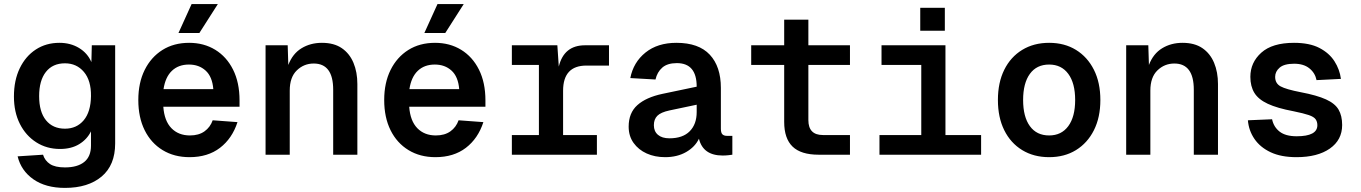

<svg xmlns="http://www.w3.org/2000/svg" viewBox="-20 -755 6640 937"><path d="M297 162Q203 162 143 120Q83 78 66 8L190 0Q199 29 224 45.5Q249 62 297 62Q358 62 391 35.5Q424 9 424 -44V-114Q405 -75 366.5 -51.5Q328 -28 273 -28Q208 -28 157 -60.5Q106 -93 77 -150.5Q48 -208 48 -284Q48 -363 76.5 -422Q105 -481 155 -513.5Q205 -546 270 -546Q324 -546 365.5 -521Q407 -496 426 -452L428 -534H542V-55Q542 51 476 106.5Q410 162 297 162ZM297 -127Q354 -127 388.5 -168Q423 -209 424 -286Q425 -362 389.5 -404Q354 -446 297 -446Q237 -446 204 -404Q171 -362 171 -286Q171 -209 204.5 -168Q238 -127 297 -127Z M905 12Q830 12 773.5 -22.5Q717 -57 686 -119.5Q655 -182 655 -267Q655 -351 686 -413.5Q717 -476 772.5 -511Q828 -546 903 -546Q975 -546 1030.5 -512Q1086 -478 1117.5 -415Q1149 -352 1149 -265V-234H777Q782 -165 816.5 -129.5Q851 -94 907 -94Q950 -94 978 -114Q1006 -134 1018 -168L1139 -159Q1113 -79 1053.5 -33.5Q994 12 905 12ZM778 -320H1021Q1016 -381 983.5 -410.5Q951 -440 902 -440Q851 -440 819 -409.5Q787 -379 778 -320ZM851 -594 915 -735H1043L953 -594Z M1276 0V-534H1384L1387 -438Q1408 -493 1451.5 -519.5Q1495 -546 1551 -546Q1610 -546 1648 -520Q1686 -494 1705 -448.5Q1724 -403 1724 -345V0H1606V-317Q1606 -445 1511 -445Q1463 -445 1428.5 -411.5Q1394 -378 1394 -313V0Z M2105 12Q2030 12 1973.5 -22.5Q1917 -57 1886 -119.5Q1855 -182 1855 -267Q1855 -351 1886 -413.5Q1917 -476 1972.5 -511Q2028 -546 2103 -546Q2175 -546 2230.5 -512Q2286 -478 2317.5 -415Q2349 -352 2349 -265V-234H1977Q1982 -165 2016.5 -129.5Q2051 -94 2107 -94Q2150 -94 2178 -114Q2206 -134 2218 -168L2339 -159Q2313 -79 2253.5 -33.5Q2194 12 2105 12ZM1978 -320H2221Q2216 -381 2183.5 -410.5Q2151 -440 2102 -440Q2051 -440 2019 -409.5Q1987 -379 1978 -320ZM2051 -594 2115 -735H2243L2153 -594Z M2478 0V-96H2610V-438H2478V-534H2700L2707 -430Q2732 -534 2835 -534H2952V-435H2842Q2728 -435 2728 -312V-96H2893V0Z M3226 12Q3176 12 3136 -6Q3096 -24 3072 -57.5Q3048 -91 3048 -137Q3048 -204 3090.5 -242Q3133 -280 3213 -297L3380 -332Q3380 -447 3283 -447Q3237 -447 3212 -425Q3187 -403 3179 -367L3056 -374Q3071 -451 3130 -498.5Q3189 -546 3281 -546Q3390 -546 3444 -488Q3498 -430 3498 -326V-127Q3498 -107 3505.5 -99.5Q3513 -92 3528 -92H3554V0Q3548 1 3534.5 2.5Q3521 4 3507 4Q3411 4 3391 -78Q3372 -38 3328.5 -13Q3285 12 3226 12ZM3247 -80Q3312 -80 3346 -114.5Q3380 -149 3380 -208V-244L3247 -216Q3205 -207 3188 -190Q3171 -173 3171 -144Q3171 -114 3191 -97Q3211 -80 3247 -80Z M3975 0Q3889 0 3848 -39.5Q3807 -79 3807 -160V-438H3646V-534H3807V-659H3925V-534H4128V-438H3925V-169Q3925 -96 3996 -96H4128V0Z M4272 0V-96H4476V-438H4282V-534H4594V-96H4768V0ZM4471 -605V-717H4591V-605Z M5100 12Q5025 12 4968.5 -22.5Q4912 -57 4881 -119.5Q4850 -182 4850 -267Q4850 -352 4881 -414.5Q4912 -477 4968.5 -511.5Q5025 -546 5100 -546Q5175 -546 5231 -511.5Q5287 -477 5318.5 -414.5Q5350 -352 5350 -267Q5350 -182 5318.5 -119.5Q5287 -57 5231 -22.5Q5175 12 5100 12ZM5100 -94Q5160 -94 5193.5 -139.5Q5227 -185 5227 -267Q5227 -349 5193.5 -394.5Q5160 -440 5100 -440Q5039 -440 5006 -394.5Q4973 -349 4973 -267Q4973 -185 5006 -139.5Q5039 -94 5100 -94Z M5476 0V-534H5584L5587 -438Q5608 -493 5651.5 -519.5Q5695 -546 5751 -546Q5810 -546 5848 -520Q5886 -494 5905 -448.5Q5924 -403 5924 -345V0H5806V-317Q5806 -445 5711 -445Q5663 -445 5628.5 -411.5Q5594 -378 5594 -313V0Z M6307 12Q6232 12 6181 -12Q6130 -36 6102 -77Q6074 -118 6070 -168L6188 -173Q6196 -135 6225 -112.5Q6254 -90 6308 -90Q6409 -90 6409 -144Q6409 -161 6400.5 -173Q6392 -185 6367 -193.5Q6342 -202 6293 -212Q6213 -227 6167 -248.5Q6121 -270 6101.5 -302Q6082 -334 6082 -380Q6082 -450 6135.5 -498Q6189 -546 6295 -546Q6371 -546 6419 -521Q6467 -496 6492.5 -456Q6518 -416 6524 -370L6405 -364Q6398 -399 6370 -421.5Q6342 -444 6296 -444Q6247 -444 6225 -425Q6203 -406 6203 -380Q6203 -348 6229.5 -333.5Q6256 -319 6328 -305Q6407 -290 6451 -270Q6495 -250 6512.5 -220Q6530 -190 6530 -145Q6530 -72 6470 -30Q6410 12 6307 12Z"/></svg>

Font: Geist Mono SemiBold
Style: Regular
Weight: 600
Monospace: yes
Designer: Basement.studio, Andrés Briganti, Mateo Zaragoza
Foundry: Basement.studio, Vercel, Andrés Briganti, Guido Ferreyra, Mateo Zaragoza
Version: Version 1.500; ttfautohint (v1.8.4.7-5d5b)